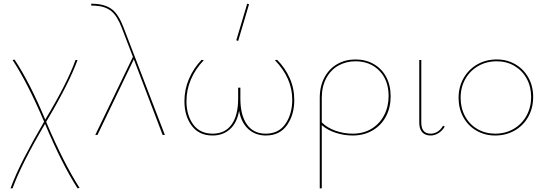

<svg xmlns="http://www.w3.org/2000/svg" viewBox="-20 -731 2957 1040"><path d="M400 289Q315 157 224 -60Q96 157 48 289H37Q65 213 110.5 124.5Q156 36 219 -72Q127 -287 48 -406L59 -408Q143 -281 225 -83Q345 -282 389 -406H400Q353 -277 230 -71Q324 151 411 287Z M873 0H861L706 -407L705 -410L508 0H496L700 -423L640 -579Q615 -645 582.5 -671Q550 -697 498 -700L474 -701V-711L498 -710Q555 -706 589 -678.5Q623 -651 649 -583Z M1270 -509 1260 -513 1319 -711 1329 -708ZM1574 -189Q1574 -109 1534.5 -53Q1495 3 1420 3Q1364 3 1325.5 -31.5Q1287 -66 1275 -131Q1264 -66 1226 -31.5Q1188 3 1131 3Q1058 3 1018.5 -50Q979 -103 979 -183Q979 -246 1003.5 -303.5Q1028 -361 1072 -407L1084 -405Q1038 -357 1014 -300.5Q990 -244 990 -183Q990 -107 1026.5 -57Q1063 -7 1132 -7Q1199 -7 1234.5 -56.5Q1270 -106 1270 -197V-256H1282V-197Q1282 -107 1317.5 -57Q1353 -7 1419 -7Q1490 -7 1526.5 -60.5Q1563 -114 1563 -191Q1563 -308 1469 -405L1481 -407Q1524 -364 1549 -308.5Q1574 -253 1574 -189Z M2096 -209Q2096 -149 2071 -101Q2046 -53 1999 -25Q1952 3 1890 3Q1844 3 1799 -11.5Q1754 -26 1723 -53V289H1712V-201Q1712 -264 1737.5 -311.5Q1763 -359 1807 -384Q1851 -409 1905 -409Q1961 -409 2004.5 -384Q2048 -359 2072 -314Q2096 -269 2096 -209ZM2085 -211Q2085 -296 2035 -347.5Q1985 -399 1905 -399Q1854 -399 1812.5 -375.5Q1771 -352 1747 -307Q1723 -262 1723 -201V-68Q1752 -39 1797 -23Q1842 -7 1890 -7Q1949 -7 1993 -34Q2037 -61 2061 -107.5Q2085 -154 2085 -211Z M2251 -72V-406H2262V-72Q2260 -7 2313 -7Q2332 -7 2349.5 -17.5Q2367 -28 2380 -50L2389 -45Q2376 -23 2355.5 -10Q2335 3 2312 3Q2282 3 2266 -16Q2250 -35 2251 -72Z M2464 -201Q2464 -260 2491 -307.5Q2518 -355 2565 -382Q2612 -409 2671 -409Q2727 -409 2772 -382.5Q2817 -356 2842.5 -310Q2868 -264 2868 -206Q2868 -146 2841.5 -98.5Q2815 -51 2768 -24Q2721 3 2662 3Q2606 3 2560.5 -23.5Q2515 -50 2489.5 -96.5Q2464 -143 2464 -201ZM2857 -206Q2857 -261 2833 -305Q2809 -349 2766.5 -374Q2724 -399 2671 -399Q2615 -399 2570.5 -373.5Q2526 -348 2500.5 -303Q2475 -258 2475 -201Q2475 -146 2499 -101.5Q2523 -57 2566 -32Q2609 -7 2662 -7Q2718 -7 2762.5 -33Q2807 -59 2832 -104.5Q2857 -150 2857 -206Z"/></svg>

Font: Ysabeau Infant Hairline
Style: Regular
Weight: 100
Designer: Christian Thalmann (Catharsis Fonts)
Version: Version 0.003